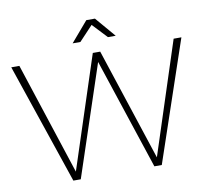

<svg xmlns="http://www.w3.org/2000/svg" viewBox="-93 -994 1190 1097"><g transform="rotate(-10 502.0 -445.0)"><path d="M502 -858 582 -773H627L527 -890H477L377 -773H422ZM950 -699 738 -48 524 -699H481L268 -48L55 -699H8L245 0H288L502 -643L715 0H758L995 -699Z"/></g></svg>

Font: Montserrat arm ExtraLight
Style: Regular
Weight: 275
Designer: Julieta Ulanovsky
Foundry: Julieta Ulanovsky
Version: Version 6.000;PS 006.000;hotconv 1.0.88;makeotf.lib2.5.64775